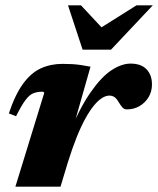

<svg xmlns="http://www.w3.org/2000/svg" viewBox="-20 -697 590 717"><path d="M145.5 -351Q144 -352.5 142.2 -353.5Q140.5 -354.5 137.5 -354.5Q118.5 -354.5 104 -348.5Q89.5 -342.5 75 -323.2Q60.5 -304 40 -263L13 -273.5Q37 -345 66.8 -385.2Q96.5 -425.5 133 -442Q169.5 -458.5 213.5 -458.5Q234 -458.5 250 -457.5Q266 -456.5 281.8 -454.2Q297.5 -452 318 -448L241.5 -179.5L236 -195Q278.5 -295.5 319 -353.2Q359.5 -411 397 -435.2Q434.5 -459.5 467.5 -459.5Q507 -459.5 527.2 -438.2Q547.5 -417 547.5 -381.5Q547.5 -355 534.8 -334Q522 -313 501 -300.8Q480 -288.5 454 -288.5Q444.5 -288.5 438.2 -294.8Q432 -301 423.5 -315Q415.5 -329 407.2 -334.5Q399 -340 388 -340Q375.5 -340 361 -331Q346.5 -322 331 -303.2Q315.5 -284.5 299 -254.8Q282.5 -225 266 -183.8Q249.5 -142.5 233 -89.5L206 0H37.5ZM550.5 -677 394.5 -511.5H288.5L234 -677H282.5L381.5 -571H321L489.5 -677Z"/></svg>

Font: Newsreader 24pt ExtraBold
Style: Italic
Weight: 800
Italic angle: -17°
Designer: Hugues Gentile
Foundry: Production Type
Version: Version 1.003